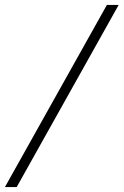

<svg xmlns="http://www.w3.org/2000/svg" viewBox="-69 -741 504 783"><path d="M367 -721H415L-1 22H-49Z"/></svg>

Font: Fahkwang Light
Style: Italic
Weight: 300
Italic angle: -10°
Version: Version 1.000; ttfautohint (v1.6)